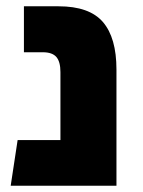

<svg xmlns="http://www.w3.org/2000/svg" viewBox="-20 -590 454 610"><path d="M166 -570Q264 -570 307 -520Q350 -470 350 -369V0H14L36 -145H172V-361Q172 -394 159 -409Q146 -424 116 -424H56V-570Z"/></svg>

Font: FiraGO ExtraBold
Style: Regular
Weight: 800
Designer: bBox Type
Foundry: bBox Type GmbH
Version: Version 1.001;PS 001.001;hotconv 1.0.88;makeotf.lib2.5.64775